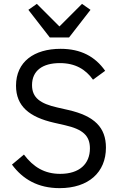

<svg xmlns="http://www.w3.org/2000/svg" viewBox="-20 -963 621 995"><path d="M338 -769 449 -912 405 -943 288 -826 171 -943 127 -912 238 -769ZM289 12C439 12 529 -70 529 -198C529 -302 470 -362 334 -393L277 -406C189 -426 146 -456 146 -522C146 -597 201 -636 290 -636C371 -636 424 -603 462 -550L525 -596C473 -670 399 -710 294 -710C157 -710 63 -643 63 -519C63 -412 133 -356 260 -327L317 -314C409 -293 446 -260 446 -194C446 -114 392 -62 292 -62C211 -62 153 -97 104 -162L42 -110C98 -34 177 12 289 12Z"/></svg>

Font: IBM Plex Thai Looped
Style: Regular
Weight: 400
Designer: Mike Abbink, Paul van der Laan, Pieter van Rosmalen, Ben Mitchell, Mark Frömberg
Foundry: Bold Monday
Version: Version 1.0